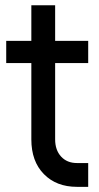

<svg xmlns="http://www.w3.org/2000/svg" viewBox="-20 -700 376 726"><path d="M271 6.5Q193 6.5 145.8 -41.8Q98.5 -90 98.5 -173V-461.5H3.5V-545.5H98.5V-680H188.5V-545.5H313.5V-461.5H188.5V-173Q188.5 -132.5 211 -108Q233.5 -83.5 271 -83.5H313.5V6.5Z"/></svg>

Font: Mohave Medium
Style: Regular
Weight: 500
Designer: Gumpita Rahayu
Foundry: Tokotype
Version: Version 2.003